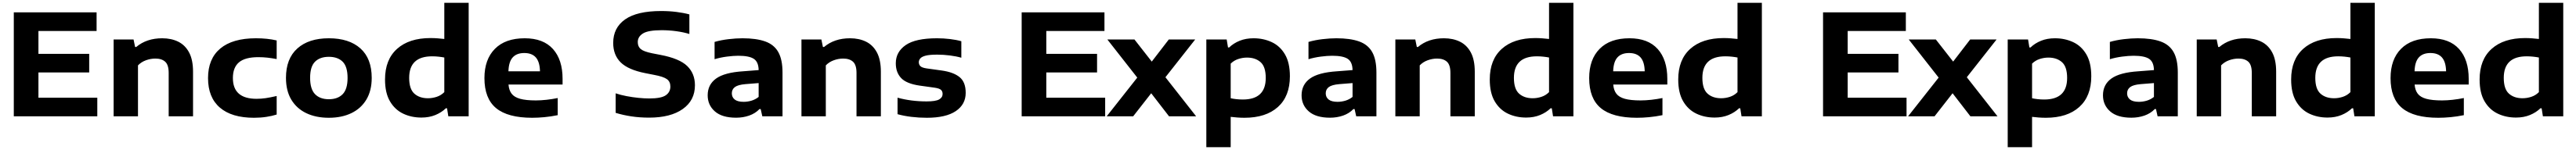

<svg xmlns="http://www.w3.org/2000/svg" viewBox="-20 -828 18294 1068"><path d="M78 0V-740H666V-607.5H253V-444.5H613.5V-312H253V-132.5H671V0Z M787 0V-547H928.5L939.5 -493.5H947.5Q1021 -555.5 1132 -555.5Q1196.5 -555.5 1245.8 -531.2Q1295 -507 1323 -454.5Q1351 -402 1351 -317.5V0H1178V-309Q1178 -366 1153.2 -388.5Q1128.5 -411 1083.5 -411Q1050 -411 1016.8 -399Q983.5 -387 960 -362.5V0Z M1784 10.5Q1625.5 10.5 1541.5 -62Q1457.5 -134.5 1457.5 -272Q1457.5 -409.5 1544.5 -482.5Q1631.5 -555.5 1797.5 -555.5Q1880 -555.5 1945 -540V-407.5Q1910.5 -414 1879.8 -417.5Q1849 -421 1814.5 -421Q1720.5 -421 1677.2 -384.2Q1634 -347.5 1634 -272.5Q1634 -124.5 1802 -124.5Q1834.5 -124.5 1867 -129.2Q1899.5 -134 1945 -144.5V-12.5Q1912.5 -2 1871.2 4.2Q1830 10.5 1784 10.5Z M2315.5 10.5Q2224 10.5 2155.5 -22.2Q2087 -55 2049 -118.2Q2011 -181.5 2011 -273.5Q2011 -410.5 2091.8 -483Q2172.5 -555.5 2315.5 -555.5Q2459 -555.5 2539.5 -483.5Q2620 -411.5 2620 -273.5Q2620 -182.5 2582 -119Q2544 -55.5 2475.5 -22.5Q2407 10.5 2315.5 10.5ZM2315.5 -121.5Q2378.5 -121.5 2413.5 -157.2Q2448.5 -193 2448.5 -273Q2448.5 -354 2413.5 -388.8Q2378.5 -423.5 2315.5 -423.5Q2252.5 -423.5 2217.5 -388.8Q2182.5 -354 2182.5 -274Q2182.5 -193.5 2217.5 -157.5Q2252.5 -121.5 2315.5 -121.5Z M2973 9Q2901.5 9 2843 -19Q2784.5 -47 2749.5 -106.8Q2714.5 -166.5 2714.5 -262Q2714.5 -403.5 2800 -480.2Q2885.5 -557 3037.5 -557Q3063.5 -557 3089 -555Q3114.5 -553 3135.5 -550.5V-808H3308.5V0H3164L3155 -57H3146.5Q3115.5 -27 3071.8 -9Q3028 9 2973 9ZM3019.5 -128.5Q3050.5 -128.5 3081.2 -138.5Q3112 -148.5 3135.5 -172V-418.5Q3118 -422 3095.5 -424.5Q3073 -427 3049 -427Q2886 -427 2886 -273.5Q2886 -194.5 2922.5 -161.5Q2959 -128.5 3019.5 -128.5Z M3759.5 10.5Q3586.5 10.5 3503.5 -58Q3420.5 -126.5 3420.5 -272Q3420.5 -405 3494.8 -480.2Q3569 -555.5 3706.5 -555.5Q3838.5 -555.5 3907 -479.2Q3975.5 -403 3975.5 -266.5V-226H3591.5Q3594.5 -186 3613.5 -161Q3632.5 -136 3674 -124.5Q3715.5 -113 3786 -113Q3821 -113 3861.5 -117.5Q3902 -122 3941 -130V-8Q3891.5 2 3846.2 6.2Q3801 10.5 3759.5 10.5ZM3703.5 -450.5Q3649.5 -450.5 3621.2 -419.2Q3593 -388 3591 -320.5H3815Q3813.5 -387 3785.8 -418.8Q3758 -450.5 3703.5 -450.5Z M4590 9.5Q4523 9.5 4463.8 0.5Q4404.5 -8.5 4352.5 -24.5V-163.5Q4388 -151.5 4430.2 -143.5Q4472.5 -135.5 4514.5 -131.2Q4556.5 -127 4591.5 -127Q4675.5 -127 4708.2 -149.5Q4741 -172 4741 -212Q4741 -246.5 4716.5 -264.5Q4692 -282.5 4625 -295L4564 -307Q4441.5 -331 4388.2 -383.8Q4335 -436.5 4335 -522.5Q4335 -630.5 4419.8 -690Q4504.5 -749.5 4675 -749.5Q4733 -749.5 4784.2 -743Q4835.5 -736.5 4876 -725.5V-586Q4836 -598.5 4783.8 -605.8Q4731.5 -613 4679 -613Q4584 -613 4546.8 -590Q4509.5 -567 4509.5 -528.5Q4509.5 -496.5 4530.5 -478.8Q4551.5 -461 4610 -449L4671.5 -437Q4805.5 -411.5 4860.5 -358Q4915.5 -304.5 4915.5 -221Q4915.5 -113 4829 -51.8Q4742.5 9.5 4590 9.5Z M5208 10Q5108 10 5057 -35Q5006 -80 5006 -149.5Q5006 -225.5 5065.8 -268.8Q5125.5 -312 5258.5 -320.5L5368 -329Q5367 -387 5333.8 -409Q5300.5 -431 5223.5 -431Q5188.5 -431 5142.5 -425Q5096.5 -419 5055 -406.5V-529.5Q5101.5 -543 5154.8 -549.2Q5208 -555.5 5253 -555.5Q5351.5 -555.5 5414.5 -533Q5477.5 -510.5 5507.5 -457.2Q5537.5 -404 5537.5 -311.5V0H5394L5382.5 -51.5H5374Q5344.5 -20.5 5301 -5.2Q5257.5 10 5208 10ZM5177.5 -163.5Q5177.5 -136 5198 -119.5Q5218.5 -103 5261.5 -103Q5289 -103 5317 -111.2Q5345 -119.5 5368 -138V-236.5L5274 -229Q5221 -224.5 5199.2 -208Q5177.5 -191.5 5177.5 -163.5Z M5672 0V-547H5813.5L5824.5 -493.5H5832.5Q5906 -555.5 6017 -555.5Q6081.5 -555.5 6130.8 -531.2Q6180 -507 6208 -454.5Q6236 -402 6236 -317.5V0H6063V-309Q6063 -366 6038.2 -388.5Q6013.5 -411 5968.5 -411Q5935 -411 5901.8 -399Q5868.5 -387 5845 -362.5V0Z M6562.5 10.5Q6506.5 10.5 6452.8 4Q6399 -2.5 6354.5 -15V-132.5Q6450.5 -106 6561 -106Q6625 -106 6649.8 -120Q6674.5 -134 6674.5 -159Q6674.5 -177.5 6663.2 -188Q6652 -198.5 6619 -203.5L6511.5 -218.5Q6418 -232 6380 -272.2Q6342 -312.5 6342 -377.5Q6342 -458 6412 -506.8Q6482 -555.5 6635 -555.5Q6680.5 -555.5 6726.8 -550Q6773 -544.5 6807.5 -534.5V-417Q6771.5 -427.5 6726 -433.2Q6680.5 -439 6636.5 -439Q6582.5 -439 6554.5 -431.8Q6526.5 -424.5 6516 -412Q6505.5 -399.5 6505.5 -385Q6505.5 -368.5 6516.5 -357.2Q6527.5 -346 6560.5 -341L6668 -326Q6751 -314.5 6794.8 -279.2Q6838.5 -244 6838.5 -167Q6838.5 -84.5 6768.2 -37Q6698 10.5 6562.5 10.5Z M7236 0V-740H7824V-607.5H7411V-444.5H7771.5V-312H7411V-132.5H7829V0Z M7840 0 8057 -275.5 7844.5 -547H8037L8160 -389.5L8281 -547H8468.5L8257 -278L8475 0H8282.5L8156 -164L8028 0Z M8547.5 220V-547H8692L8701.5 -490H8709.5Q8740.5 -520 8784.2 -537.8Q8828 -555.5 8883 -555.5Q8953.5 -555.5 9012.2 -528Q9071 -500.5 9106 -440.8Q9141 -381 9141 -285Q9141 -143 9055.8 -66.2Q8970.5 10.5 8818.5 10.5Q8792 10.5 8766.8 8.5Q8741.5 6.5 8720.5 4V220ZM8807 -119.5Q8969.5 -119.5 8969.5 -273Q8969.5 -353 8932.8 -385.5Q8896 -418 8836.5 -418Q8805.5 -418 8774.8 -408Q8744 -398 8720.5 -375V-128.5Q8738 -124.5 8760.5 -122Q8783 -119.5 8807 -119.5Z M9426 10Q9326 10 9275 -35Q9224 -80 9224 -149.5Q9224 -225.5 9283.8 -268.8Q9343.5 -312 9476.5 -320.5L9586 -329Q9585 -387 9551.8 -409Q9518.5 -431 9441.5 -431Q9406.5 -431 9360.5 -425Q9314.5 -419 9273 -406.5V-529.5Q9319.5 -543 9372.8 -549.2Q9426 -555.5 9471 -555.5Q9569.5 -555.5 9632.5 -533Q9695.5 -510.5 9725.5 -457.2Q9755.5 -404 9755.5 -311.5V0H9612L9600.5 -51.5H9592Q9562.5 -20.5 9519 -5.2Q9475.5 10 9426 10ZM9395.5 -163.5Q9395.5 -136 9416 -119.5Q9436.5 -103 9479.5 -103Q9507 -103 9535 -111.2Q9563 -119.5 9586 -138V-236.5L9492 -229Q9439 -224.5 9417.2 -208Q9395.5 -191.5 9395.5 -163.5Z M9890 0V-547H10031.5L10042.5 -493.5H10050.5Q10124 -555.5 10235 -555.5Q10299.5 -555.5 10348.8 -531.2Q10398 -507 10426 -454.5Q10454 -402 10454 -317.5V0H10281V-309Q10281 -366 10256.2 -388.5Q10231.5 -411 10186.5 -411Q10153 -411 10119.8 -399Q10086.5 -387 10063 -362.5V0Z M10819 9Q10747.5 9 10689 -19Q10630.5 -47 10595.5 -106.8Q10560.5 -166.5 10560.5 -262Q10560.5 -403.5 10646 -480.2Q10731.5 -557 10883.5 -557Q10909.5 -557 10935 -555Q10960.5 -553 10981.5 -550.5V-808H11154.5V0H11010L11001 -57H10992.5Q10961.5 -27 10917.8 -9Q10874 9 10819 9ZM10865.5 -128.5Q10896.5 -128.5 10927.2 -138.5Q10958 -148.5 10981.5 -172V-418.5Q10964 -422 10941.5 -424.5Q10919 -427 10895 -427Q10732 -427 10732 -273.5Q10732 -194.5 10768.5 -161.5Q10805 -128.5 10865.5 -128.5Z M11605.5 10.5Q11432.5 10.5 11349.5 -58Q11266.5 -126.5 11266.5 -272Q11266.5 -405 11340.8 -480.2Q11415 -555.5 11552.5 -555.5Q11684.5 -555.5 11753 -479.2Q11821.5 -403 11821.5 -266.5V-226H11437.5Q11440.5 -186 11459.5 -161Q11478.5 -136 11520 -124.5Q11561.5 -113 11632 -113Q11667 -113 11707.5 -117.5Q11748 -122 11787 -130V-8Q11737.5 2 11692.2 6.2Q11647 10.5 11605.5 10.5ZM11549.5 -450.5Q11495.5 -450.5 11467.2 -419.2Q11439 -388 11437 -320.5H11661Q11659.5 -387 11631.8 -418.8Q11604 -450.5 11549.5 -450.5Z M12157.5 9Q12086 9 12027.5 -19Q11969 -47 11934 -106.8Q11899 -166.5 11899 -262Q11899 -403.5 11984.5 -480.2Q12070 -557 12222 -557Q12248 -557 12273.5 -555Q12299 -553 12320 -550.5V-808H12493V0H12348.5L12339.5 -57H12331Q12300 -27 12256.2 -9Q12212.5 9 12157.5 9ZM12204 -128.5Q12235 -128.5 12265.8 -138.5Q12296.5 -148.5 12320 -172V-418.5Q12302.5 -422 12280 -424.5Q12257.5 -427 12233.5 -427Q12070.5 -427 12070.5 -273.5Q12070.5 -194.5 12107 -161.5Q12143.5 -128.5 12204 -128.5Z M12927.5 0V-740H13515.5V-607.5H13102.5V-444.5H13463V-312H13102.5V-132.5H13520.5V0Z M13531.5 0 13748.5 -275.5 13536 -547H13728.5L13851.5 -389.5L13972.5 -547H14160L13948.5 -278L14166.5 0H13974L13847.5 -164L13719.5 0Z M14239 220V-547H14383.5L14393 -490H14401Q14432 -520 14475.8 -537.8Q14519.5 -555.5 14574.5 -555.5Q14645 -555.5 14703.8 -528Q14762.5 -500.5 14797.5 -440.8Q14832.5 -381 14832.5 -285Q14832.5 -143 14747.2 -66.2Q14662 10.5 14510 10.5Q14483.5 10.5 14458.2 8.5Q14433 6.5 14412 4V220ZM14498.5 -119.5Q14661 -119.5 14661 -273Q14661 -353 14624.2 -385.5Q14587.5 -418 14528 -418Q14497 -418 14466.2 -408Q14435.5 -398 14412 -375V-128.5Q14429.5 -124.5 14452 -122Q14474.5 -119.5 14498.5 -119.5Z M15117.5 10Q15017.5 10 14966.5 -35Q14915.5 -80 14915.5 -149.5Q14915.5 -225.5 14975.2 -268.8Q15035 -312 15168 -320.5L15277.5 -329Q15276.5 -387 15243.2 -409Q15210 -431 15133 -431Q15098 -431 15052 -425Q15006 -419 14964.5 -406.5V-529.5Q15011 -543 15064.2 -549.2Q15117.5 -555.5 15162.5 -555.5Q15261 -555.5 15324 -533Q15387 -510.5 15417 -457.2Q15447 -404 15447 -311.5V0H15303.5L15292 -51.5H15283.5Q15254 -20.5 15210.5 -5.2Q15167 10 15117.5 10ZM15087 -163.5Q15087 -136 15107.5 -119.5Q15128 -103 15171 -103Q15198.5 -103 15226.5 -111.2Q15254.5 -119.5 15277.5 -138V-236.5L15183.5 -229Q15130.5 -224.5 15108.8 -208Q15087 -191.5 15087 -163.5Z M15581.5 0V-547H15723L15734 -493.5H15742Q15815.5 -555.5 15926.5 -555.5Q15991 -555.5 16040.2 -531.2Q16089.5 -507 16117.5 -454.5Q16145.5 -402 16145.5 -317.5V0H15972.5V-309Q15972.5 -366 15947.8 -388.5Q15923 -411 15878 -411Q15844.5 -411 15811.2 -399Q15778 -387 15754.5 -362.5V0Z M16510.5 9Q16439 9 16380.5 -19Q16322 -47 16287 -106.8Q16252 -166.5 16252 -262Q16252 -403.5 16337.5 -480.2Q16423 -557 16575 -557Q16601 -557 16626.5 -555Q16652 -553 16673 -550.5V-808H16846V0H16701.5L16692.5 -57H16684Q16653 -27 16609.2 -9Q16565.5 9 16510.5 9ZM16557 -128.5Q16588 -128.5 16618.8 -138.5Q16649.5 -148.5 16673 -172V-418.5Q16655.5 -422 16633 -424.5Q16610.5 -427 16586.5 -427Q16423.5 -427 16423.5 -273.5Q16423.5 -194.5 16460 -161.5Q16496.5 -128.5 16557 -128.5Z M17297 10.5Q17124 10.5 17041 -58Q16958 -126.5 16958 -272Q16958 -405 17032.2 -480.2Q17106.5 -555.5 17244 -555.5Q17376 -555.5 17444.5 -479.2Q17513 -403 17513 -266.5V-226H17129Q17132 -186 17151 -161Q17170 -136 17211.5 -124.5Q17253 -113 17323.5 -113Q17358.5 -113 17399 -117.5Q17439.5 -122 17478.5 -130V-8Q17429 2 17383.8 6.2Q17338.5 10.5 17297 10.5ZM17241 -450.5Q17187 -450.5 17158.8 -419.2Q17130.5 -388 17128.5 -320.5H17352.5Q17351 -387 17323.2 -418.8Q17295.5 -450.5 17241 -450.5Z M17849 9Q17777.5 9 17719 -19Q17660.5 -47 17625.5 -106.8Q17590.5 -166.5 17590.5 -262Q17590.5 -403.5 17676 -480.2Q17761.5 -557 17913.5 -557Q17939.5 -557 17965 -555Q17990.5 -553 18011.5 -550.5V-808H18184.5V0H18040L18031 -57H18022.5Q17991.5 -27 17947.8 -9Q17904 9 17849 9ZM17895.5 -128.5Q17926.5 -128.5 17957.2 -138.5Q17988 -148.5 18011.5 -172V-418.5Q17994 -422 17971.5 -424.5Q17949 -427 17925 -427Q17762 -427 17762 -273.5Q17762 -194.5 17798.5 -161.5Q17835 -128.5 17895.5 -128.5Z"/></svg>

Font: Encode Sans Expanded Expanded
Style: Bold
Weight: 700
Width: 7
Designer: Multiple Designers
Foundry: Impallari Type
Version: Version 3.000; ttfautohint (v1.8.3) -l 8 -r 50 -G 200 -x 14 